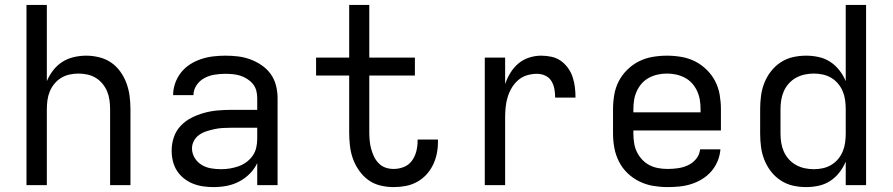

<svg xmlns="http://www.w3.org/2000/svg" viewBox="-20 -755 3640 783"><path d="M88 0V-735H171V-424Q181 -448 197 -468.5Q213 -489 234 -502.5Q255 -516 280.5 -522Q306 -528 332 -528Q358 -528 384.5 -521.5Q411 -515 433 -500Q455 -485 471 -462.5Q487 -440 496 -415Q505 -390 508.5 -363.5Q512 -337 512 -310V0H429V-310Q429 -328 426.5 -346.5Q424 -365 417 -382Q410 -399 398 -413.5Q386 -428 370.5 -437.5Q355 -447 336.5 -451Q318 -455 300 -455Q282 -455 263.5 -451Q245 -447 229.5 -437.5Q214 -428 202 -413.5Q190 -399 183 -382Q176 -365 173.5 -346.5Q171 -328 171 -310V0Z M851 8Q830 8 808.5 5Q787 2 767 -6Q747 -14 730 -27.5Q713 -41 701.5 -59Q690 -77 685 -98Q680 -119 680 -141Q680 -169 689 -195.5Q698 -222 717 -242Q736 -262 760.5 -274.5Q785 -287 812 -294.5Q839 -302 866.5 -304.5Q894 -307 921 -307H1029V-355Q1029 -371 1025 -386Q1021 -401 1011 -413Q1001 -425 987.5 -433.5Q974 -442 959.5 -446.5Q945 -451 929.5 -452.5Q914 -454 899 -454Q877 -454 855 -450.5Q833 -447 813.5 -436.5Q794 -426 781.5 -407.5Q769 -389 769 -367Q769 -367 769 -367Q769 -367 769 -367H686Q686 -367 686 -367Q686 -367 686 -367Q686 -392 694.5 -416Q703 -440 718.5 -459.5Q734 -479 755 -492.5Q776 -506 800 -514Q824 -522 849 -525Q874 -528 899 -528Q925 -528 950.5 -525Q976 -522 1000.5 -513Q1025 -504 1047 -489Q1069 -474 1084 -453Q1099 -432 1105.5 -406.5Q1112 -381 1112 -355V0H1029V-90Q1018 -66 998.5 -46.5Q979 -27 955 -14.5Q931 -2 904.5 3Q878 8 851 8ZM882 -65Q900 -65 918 -68Q936 -71 953 -77Q970 -83 985 -94Q1000 -105 1010.5 -120Q1021 -135 1025 -153Q1029 -171 1029 -189V-234H921Q905 -234 888 -233Q871 -232 855 -228.5Q839 -225 823 -220Q807 -215 793 -205.5Q779 -196 771 -181Q763 -166 763 -150Q763 -129 774 -111Q785 -93 802.5 -82.5Q820 -72 840.5 -68.5Q861 -65 882 -65Z M1585 8Q1558 8 1531 1.5Q1504 -5 1482 -21Q1460 -37 1444 -60Q1428 -83 1419 -108.5Q1410 -134 1407 -161.5Q1404 -189 1404 -216V-447H1269V-520H1404V-735H1486V-520H1672V-447H1486V-216Q1486 -199 1487.5 -182Q1489 -165 1493.5 -148.5Q1498 -132 1505 -117Q1512 -102 1524 -89.5Q1536 -77 1552 -71.5Q1568 -66 1585 -66Q1607 -66 1627 -74Q1647 -82 1659.5 -99Q1672 -116 1677.5 -137Q1683 -158 1683 -179Q1683 -181 1683 -182.5Q1683 -184 1683 -186H1766Q1766 -183 1766 -180.5Q1766 -178 1766 -175Q1766 -151 1761 -127Q1756 -103 1745 -81Q1734 -59 1717.5 -41.5Q1701 -24 1679.5 -12.5Q1658 -1 1634 3.5Q1610 8 1585 8Z M1957 0V-520H2040V-412Q2048 -436 2061.5 -458Q2075 -480 2094 -496Q2113 -512 2137.5 -520Q2162 -528 2187 -528Q2208 -528 2229 -523.5Q2250 -519 2267 -507Q2284 -495 2296.5 -477.5Q2309 -460 2315.5 -440Q2322 -420 2324.5 -399Q2327 -378 2327 -357H2244Q2244 -374 2241 -391.5Q2238 -409 2229 -424Q2220 -439 2204 -446.5Q2188 -454 2170 -454Q2149 -454 2129 -448Q2109 -442 2093 -428Q2077 -414 2066.5 -396Q2056 -378 2050 -358Q2044 -338 2042 -317Q2040 -296 2040 -276V0Z M2702 8Q2673 8 2643.5 3Q2614 -2 2587.5 -15Q2561 -28 2539.5 -48.5Q2518 -69 2504.5 -95.5Q2491 -122 2485.5 -151Q2480 -180 2480 -210V-310Q2480 -339 2485 -368.5Q2490 -398 2503.5 -424Q2517 -450 2538.5 -471Q2560 -492 2586 -505Q2612 -518 2641.5 -523Q2671 -528 2700 -528Q2729 -528 2758.5 -523Q2788 -518 2814 -505Q2840 -492 2861.5 -471Q2883 -450 2896.5 -424Q2910 -398 2915 -368.5Q2920 -339 2920 -310V-223H2563V-210Q2563 -191 2566 -172Q2569 -153 2577 -136Q2585 -119 2598.5 -104.5Q2612 -90 2628.5 -81.5Q2645 -73 2664 -69.5Q2683 -66 2702 -66Q2724 -66 2745 -69Q2766 -72 2785.5 -81Q2805 -90 2819 -107Q2833 -124 2835 -146H2918Q2916 -121 2906.5 -98Q2897 -75 2881 -56.5Q2865 -38 2844 -25Q2823 -12 2799.5 -4.5Q2776 3 2751.5 5.5Q2727 8 2702 8ZM2563 -297H2837V-310Q2837 -329 2834 -347.5Q2831 -366 2823 -383.5Q2815 -401 2802.5 -415Q2790 -429 2773 -438Q2756 -447 2737.5 -451Q2719 -455 2700 -455Q2681 -455 2662.5 -451Q2644 -447 2627 -438Q2610 -429 2597.5 -415Q2585 -401 2577 -383.5Q2569 -366 2566 -347.5Q2563 -329 2563 -310Z M3268 8Q3240 8 3213.5 2Q3187 -4 3164 -19Q3141 -34 3124 -56Q3107 -78 3097 -103.5Q3087 -129 3083.5 -156Q3080 -183 3080 -210V-310Q3080 -337 3083.5 -364Q3087 -391 3097 -416.5Q3107 -442 3124 -464Q3141 -486 3164 -501Q3187 -516 3213.5 -522Q3240 -528 3268 -528Q3293 -528 3318.5 -522.5Q3344 -517 3365.5 -503Q3387 -489 3403 -468.5Q3419 -448 3429 -424V-735H3512V0H3429V-96Q3419 -72 3403 -51.5Q3387 -31 3365.5 -17Q3344 -3 3318.5 2.5Q3293 8 3268 8ZM3299 -65Q3318 -65 3336 -69Q3354 -73 3370 -82.5Q3386 -92 3398 -106.5Q3410 -121 3417 -138Q3424 -155 3426.5 -173.5Q3429 -192 3429 -210V-310Q3429 -328 3426.5 -346.5Q3424 -365 3417 -382Q3410 -399 3398 -413.5Q3386 -428 3370 -437.5Q3354 -447 3336 -451Q3318 -455 3299 -455Q3280 -455 3261.5 -451Q3243 -447 3226.5 -438Q3210 -429 3197 -414.5Q3184 -400 3176.5 -383Q3169 -366 3166 -347.5Q3163 -329 3163 -310V-210Q3163 -191 3166 -172.5Q3169 -154 3176.5 -137Q3184 -120 3197 -105.5Q3210 -91 3226.5 -82Q3243 -73 3261.5 -69Q3280 -65 3299 -65Z"/></svg>

Font: Zed Sans Extended
Style: Regular
Weight: 400
Width: 7
Designer: Belleve Invis
Foundry: Belleve Invis
Version: Version 1.0.0; ttfautohint (v1.8.4)